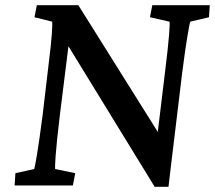

<svg xmlns="http://www.w3.org/2000/svg" viewBox="-20 -710 823 735"><path d="M611 -428 584 -205 280 -690H121L112 -644L180 -627C181 -613 179 -565 166 -463L143 -268C125 -129 114 -72 111 -63L39 -47L36 0H259L268 -47L191 -63C190 -73 192 -128 209 -268L242 -533L572 5H625C632 -50 637 -102 644 -154L677 -428C694 -563 706 -620 708 -627L780 -644L783 -690H563L554 -644L629 -627C631 -620 628 -563 611 -428Z"/></svg>

Font: TPK Tissa Web Medium
Style: Italic
Weight: 500
Italic angle: -7°
Designer: Jacques Le Bailly, Suppakit Chalermlarp | Katatrad Co.,Ltd.
Foundry: Jacques Le Bailly, Cadson Demak Co.,Ltd.
Version: Version 5.000;Glyphs 3.1.2 (3151)